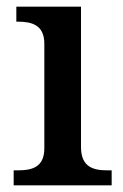

<svg xmlns="http://www.w3.org/2000/svg" viewBox="-20 -556 369 576"><path d="M21 0H315V-45H302C261 -45 223 -54 223 -115V-536H29V-491H34C74 -491 113 -482 113 -425V-111C113 -53 74 -45 34 -45H21Z"/></svg>

Font: Noto Serif Vithkuqi Medium
Style: Regular
Weight: 500
Version: Version 1.005